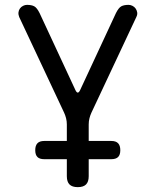

<svg xmlns="http://www.w3.org/2000/svg" viewBox="-20 -580 640 790"><path d="M300 190Q277 190 266 179Q255 168 255 145V75H162Q143 75 134 66Q125 57 125 38Q125 19 134 9.5Q143 0 162 0H255V-68Q255 -81 252 -93Q249 -105 244 -116L59 -510Q55 -520 56 -529Q57 -538 62 -545Q67 -552 75 -556Q83 -560 91 -560Q110 -560 121 -554Q132 -548 143 -526L290 -210Q295 -199 300 -199Q305 -199 310 -210L457 -526Q468 -548 479 -554Q490 -560 509 -560Q517 -560 525 -556Q533 -552 538 -545Q543 -538 544.5 -529Q546 -520 541 -510L356 -116Q351 -105 348 -93Q345 -81 345 -68V0H438Q457 0 466 9.5Q475 19 475 38Q475 57 466 66Q457 75 438 75H345V145Q345 168 334 179Q323 190 300 190Z"/></svg>

Font: Maple Mono NF CN
Style: Regular
Weight: 400
Monospace: yes
Designer: subframe7536
Version: Version 7.000